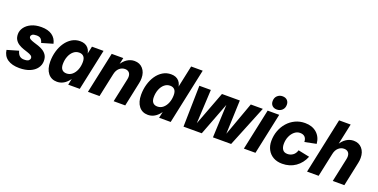

<svg xmlns="http://www.w3.org/2000/svg" viewBox="-42 -1531 4566 2322"><g transform="rotate(20 2241.5 -370.5)"><path d="M198 14Q103 14 46 -25Q-11 -64 -21 -140L126 -183Q137 -141 159 -121.5Q181 -102 217 -102Q261 -102 276.5 -116Q292 -130 292 -147Q292 -167 274 -179Q256 -191 227.5 -200Q199 -209 167.5 -220Q136 -231 107.5 -249Q79 -267 61 -295.5Q43 -324 43 -368Q43 -413 72 -453.5Q101 -494 155 -519Q209 -544 284 -544Q369 -544 421 -508Q473 -472 488 -404L344 -362Q334 -397 316 -413Q298 -429 262 -429Q223 -429 207.5 -417Q192 -405 192 -389Q192 -371 210.5 -359.5Q229 -348 258.5 -339Q288 -330 321 -319Q354 -308 383.5 -289.5Q413 -271 431.5 -242Q450 -213 450 -167Q450 -117 420 -75.5Q390 -34 333.5 -10Q277 14 198 14Z M682 14Q609 14 566.5 -40Q524 -94 524 -189Q524 -259 542.5 -323Q561 -387 595 -436.5Q629 -486 676.5 -515Q724 -544 783 -544Q849 -544 885.5 -503Q922 -462 920 -385L898 -226Q874 -111 816 -48.5Q758 14 682 14ZM757 -120Q798 -120 829.5 -146.5Q861 -173 879 -218Q897 -263 897 -318Q897 -364 876.5 -387Q856 -410 818 -410Q777 -410 745.5 -383.5Q714 -357 696 -312Q678 -267 678 -212Q678 -166 698.5 -143Q719 -120 757 -120ZM824 0 855 -147 900 -265 907 -391 937 -530H1086L973 0Z M1078 0 1191 -530H1340L1299 -340L1266 -304Q1282 -381 1313.5 -434.5Q1345 -488 1388.5 -516Q1432 -544 1482 -544Q1550 -544 1590.5 -497.5Q1631 -451 1631 -377Q1631 -361 1629.5 -345Q1628 -329 1624 -312L1558 0H1409L1474 -304Q1476 -315 1477 -323Q1478 -331 1478 -338Q1478 -375 1458.5 -394Q1439 -413 1406 -413Q1366 -413 1334.5 -385Q1303 -357 1292 -304L1227 0Z M1852 14Q1779 14 1736.5 -40Q1694 -94 1694 -189Q1694 -259 1712.5 -323Q1731 -387 1765 -436.5Q1799 -486 1846.5 -515Q1894 -544 1953 -544Q2019 -544 2055.5 -503Q2092 -462 2090 -385L2068 -226Q2044 -111 1986 -48.5Q1928 14 1852 14ZM1927 -120Q1968 -120 1999.5 -146.5Q2031 -173 2049 -218Q2067 -263 2067 -318Q2067 -364 2046.5 -387Q2026 -410 1988 -410Q1947 -410 1915.5 -383.5Q1884 -357 1866 -312Q1848 -267 1848 -212Q1848 -166 1868.5 -143Q1889 -120 1927 -120ZM1994 0 2025 -147 2070 -265 2077 -391 2146 -715H2295L2143 0Z M2308 0 2319 -530H2467L2445 -94L2610 -530H2840L2824 -96L2981 -530H3136L2921 0H2687L2705 -424L2543 0Z M3297 -580Q3259 -580 3237 -601.5Q3215 -623 3215 -659Q3215 -703 3242.5 -729Q3270 -755 3309 -755Q3348 -755 3370 -733Q3392 -711 3392 -675Q3392 -632 3364.5 -606Q3337 -580 3297 -580ZM3085 0 3198 -530H3347L3234 0Z M3580 14Q3514 14 3465.5 -13.5Q3417 -41 3391 -90Q3365 -139 3365 -201Q3365 -271 3388 -333Q3411 -395 3453 -442.5Q3495 -490 3552 -517Q3609 -544 3677 -544Q3769 -544 3827 -493.5Q3885 -443 3893 -355L3745 -325Q3744 -367 3722.5 -389Q3701 -411 3660 -411Q3621 -411 3589 -384.5Q3557 -358 3538 -314.5Q3519 -271 3519 -218Q3519 -174 3538.5 -146.5Q3558 -119 3601 -119Q3639 -119 3670 -141Q3701 -163 3714 -207L3860 -177Q3824 -88 3751 -37Q3678 14 3580 14Z M3898 0 4050 -715H4199L4119 -340L4086 -304Q4102 -381 4133.5 -434.5Q4165 -488 4208.5 -516Q4252 -544 4302 -544Q4370 -544 4410.5 -497.5Q4451 -451 4451 -377Q4451 -361 4449.5 -345Q4448 -329 4444 -312L4378 0H4229L4294 -304Q4296 -315 4297 -323Q4298 -331 4298 -338Q4298 -375 4278.5 -394Q4259 -413 4226 -413Q4186 -413 4154.5 -385Q4123 -357 4112 -304L4047 0Z"/></g></svg>

Font: Radio Canada Big
Style: Bold Italic
Weight: 700
Italic angle: -12°
Designer: Étienne Aubert Bonn
Foundry: Coppers and Brasses
Version: Version 1.001